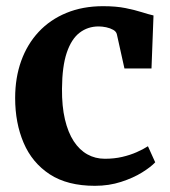

<svg xmlns="http://www.w3.org/2000/svg" viewBox="-20 -590 551 621"><path d="M287 11Q198 11 141 -26.2Q84 -63.5 56.5 -127.8Q29 -192 29 -273Q29 -338.5 48.5 -392.8Q68 -447 105 -486.8Q142 -526.5 194.8 -548.2Q247.5 -570 313.5 -570Q355.5 -570 386.2 -563.8Q417 -557.5 439 -550.5Q461 -543.5 476.5 -540L470 -368.5H382.5L358 -479Q356 -488 346.2 -493.5Q336.5 -499 323.5 -501.8Q310.5 -504.5 299 -504.5Q264 -504.5 237.5 -484.2Q211 -464 196 -419.8Q181 -375.5 180.5 -303Q180 -246.5 190 -204Q200 -161.5 218.5 -133.2Q237 -105 262.5 -90.8Q288 -76.5 319 -76.5Q349.5 -76.5 375.2 -82.5Q401 -88.5 422 -97.8Q443 -107 458.5 -117L482 -65Q468 -50 439.5 -32.2Q411 -14.5 371.8 -1.8Q332.5 11 287 11Z"/></svg>

Font: Merriweather Light 18pt
Style: Bold
Weight: 700
Version: Version 2.100